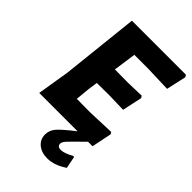

<svg xmlns="http://www.w3.org/2000/svg" viewBox="-255 -741 1062 1062"><g transform="rotate(45 276.0 -210.0)"><path d="M330 225Q284 225 255.5 201.5Q227 178 227 140Q227 108 248 82.5Q269 57 342 0H42L73 -191L122 -645H544L552 -633L526 -516L374 -521H265L246 -388L350 -387L453 -390L461 -379L436 -262L324 -265L228 -264L220 -206L212 -124L317 -123L476 -129L483 -117L459 0H424Q352 70 337 87Q322 104 322 116Q322 139 349 139Q376 139 422 113L429 115L443 185Q384 225 330 225Z"/></g></svg>

Font: Alegreya Sans ExtraBold
Style: Italic
Weight: 800
Italic angle: -7°
Designer: Juan Pablo del Peral
Foundry: Huerta Tipografica
Version: Version 2.007